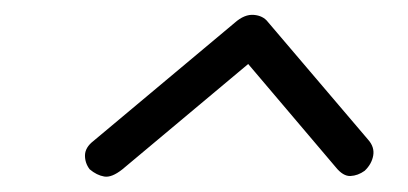

<svg xmlns="http://www.w3.org/2000/svg" viewBox="-20 -653 548 258"><path d="M470 -423.5Q461 -417 451 -416.5Q441 -416 431 -428.5L313.5 -567L144.5 -425.5Q130 -414 120 -415.8Q110 -417.5 100.5 -425.5Q94 -434 94.2 -444.5Q94.5 -455 105.5 -463.5L295.5 -622.5Q308.5 -634 321 -633Q333.5 -632 340 -623.5L474.5 -465.5Q483.5 -455.5 481.5 -444Q479.5 -432.5 470 -423.5Z"/></svg>

Font: Edu AU VIC WA NT Hand
Style: Regular
Weight: 400
Designer: Tina and Corey Anderson, Eben Sorkin, Mirko Velimirovic
Foundry: Google for Education
Version: Version 1.001